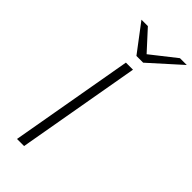

<svg xmlns="http://www.w3.org/2000/svg" viewBox="-288 -974 1026 1026"><g transform="rotate(45 225.0 -460.5)"><path d="M88.5 0 211.5 -700H265L142 0ZM226 -765 108 -921H156.5L258 -810L399 -921H450.5L277 -765Z"/></g></svg>

Font: Overpass ExtraLight
Style: Italic
Weight: 250
Italic angle: -10°
Designer: Delve Withrington, Dave Bailey, Thomas Jockin
Foundry: Delve Fonts LLC
Version: Version 4.000